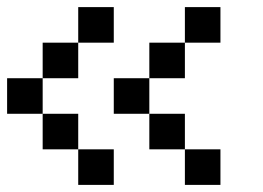

<svg xmlns="http://www.w3.org/2000/svg" viewBox="-20 -720 740 540"><path d="M0 -400V-500H100V-400ZM200 -200V-300H300V-200ZM200 -500H100V-600H200ZM200 -400V-300H100V-400ZM200 -600V-700H300V-600ZM400 -500V-400H300V-500ZM400 -400H500V-300H400ZM400 -600H500V-500H400ZM600 -200H500V-300H600ZM600 -700V-600H500V-700Z"/></svg>

Font: Galmuri9 Regular
Style: Regular
Weight: 400
Designer: Lee Minseo (quiple)
Version: Version 2.399;hotconv 1.1.1;makeotfexe 2.6.0 DEVELOPMENT